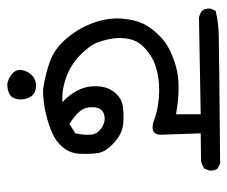

<svg xmlns="http://www.w3.org/2000/svg" viewBox="-70 -528 639 540"><g transform="rotate(90 250.0 -257.5)"><path d="M215.8 42Q199.2 39.1 186.5 27.8Q173.8 16.6 176.8 0Q179.7 -16.6 192.4 -28.3Q205.1 -40 224.6 -38.6Q244.1 -37.1 252.4 -22Q260.7 -6.8 258.8 10.7Q256.8 28.3 245.1 35.2Q233.4 42 215.8 42ZM231.4 -58.6Q190.4 -64.5 153.3 -77.6Q116.2 -90.8 87.4 -125Q58.6 -159.2 43.9 -199.7Q29.3 -240.2 31.7 -277.8Q34.2 -315.4 46.4 -340.8Q58.6 -366.2 85.9 -391.6Q113.3 -417 165.5 -432.1Q217.8 -447.3 300.8 -432.6V-502L29.3 -497.1Q18.6 -499 9.8 -505.9Q2 -515.6 3.9 -530.3L9.8 -543.9Q42 -551.8 76.2 -552.7Q110.4 -553.7 439.5 -556.6L453.1 -549.8Q460.9 -540 459 -525.4L453.1 -511.7Q442.4 -504.9 431.6 -502.9L354.5 -502L358.4 -389.6Q358.4 -360.4 325.2 -368.2Q297.9 -378.9 268.6 -382.8Q239.3 -386.7 211.9 -384.3Q184.6 -381.8 162.1 -374Q139.6 -366.2 117.7 -347.2Q95.7 -328.1 89.8 -303.7Q84 -279.3 87.9 -254.4Q91.8 -229.5 100.1 -209Q108.4 -188.5 134.8 -162.6Q161.1 -136.7 197.8 -123.5Q234.4 -110.4 266.6 -113.3Q245.1 -132.8 232.9 -157.7Q220.7 -182.6 222.2 -211.9Q223.6 -241.2 239.7 -260.3Q255.9 -279.3 276.9 -282.7Q297.9 -286.1 326.2 -284.2Q354.5 -282.2 380.4 -258.8Q406.2 -235.4 409.7 -214.4Q413.1 -193.4 412.1 -164.6Q411.1 -135.7 395 -115.7Q378.9 -95.7 355 -85Q331.1 -74.2 298.8 -66.4Q266.6 -58.6 231.4 -58.6ZM354.5 -149.4Q359.4 -172.9 358.4 -191.9Q357.4 -210.9 339.4 -223.1Q321.3 -235.4 302.2 -230.5Q283.2 -225.6 281.2 -202.6Q279.3 -179.7 291 -164.1Q302.7 -148.4 328.1 -132.8Z"/></g></svg>

Font: NaikaiFont
Style: Regular
Weight: 400
Version: Version 1.67